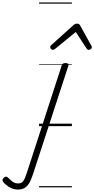

<svg xmlns="http://www.w3.org/2000/svg" viewBox="-319 -1030 770 1568"><path d="M-174 518Q-208 518 -239.5 500Q-271 482 -292 457Q-299 448 -298.5 439Q-298 430 -287 421Q-277 412 -268.5 412.5Q-260 413 -252 422Q-233 442 -214 455Q-195 468 -172 468Q-145 468 -131 451Q-117 434 -101 385L185 -496Q189 -506 195.5 -510.5Q202 -515 217 -515Q231 -515 237 -509.5Q243 -504 240 -495L-48 388Q-64 439 -81.5 467Q-99 495 -121 506.5Q-143 518 -174 518ZM113 -623Q105 -623 98 -630Q91 -637 91 -645Q91 -650 93.5 -654Q96 -658 100 -662L281 -825Q289 -832 296 -834.5Q303 -837 311 -837Q318 -837 324.5 -834Q331 -831 335 -823L425 -660Q428 -655 429.5 -651Q431 -647 431 -644Q431 -635 422 -629Q413 -623 406 -623Q400 -623 395.5 -626Q391 -629 388 -634L300 -769L135 -634Q128 -629 123.5 -626Q119 -623 113 -623ZM0 490H268V500H0ZM0 -20H268V0H0ZM0 -505H268V-500H0ZM0 -1010H268V-1000H0Z"/></svg>

Font: Playwrite AU TAS Guides
Style: Regular
Weight: 400
Designer: Veronika Burian, José Scaglione
Foundry: TypeTogether
Version: Version 1.003